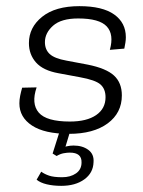

<svg xmlns="http://www.w3.org/2000/svg" viewBox="-20 -425 465 624"><path d="M204 10Q125 10 84 -17Q43 -44 43 -89Q43 -101 45.5 -113.5Q48 -126 52 -140L99 -141Q81 -88 106 -59Q131 -30 207 -30Q262 -30 292.5 -51Q323 -72 323 -109Q323 -136 306.5 -150.5Q290 -165 240 -174L170 -187Q120 -196 97 -222Q74 -248 74 -285Q74 -336 117 -370.5Q160 -405 238 -405Q313 -405 351 -378Q389 -351 389 -304Q389 -295 387.5 -286Q386 -277 384 -267L337 -263Q351 -313 327 -339Q303 -365 234 -365Q179 -365 152.5 -341.5Q126 -318 126 -288Q126 -264 141.5 -249.5Q157 -235 196 -228L265 -215Q325 -203 350.5 -179.5Q376 -156 376 -115Q376 -58 330 -24Q284 10 204 10ZM179 179Q153 179 132 174Q111 169 99 159L114 133Q125 141 140 146Q155 151 182 151Q209 151 227 138.5Q245 126 245 103Q246 71 207 71Q198 71 187 73Q176 75 164 82L151 74L176 -5H210L190 61L175 58Q197 48 219 48Q248 48 267 62Q286 76 284 102Q283 137 254 158Q225 179 179 179Z"/></svg>

Font: Rokkitt SemiBold Light
Style: Italic
Weight: 300
Italic angle: -9°
Version: Version 3.103